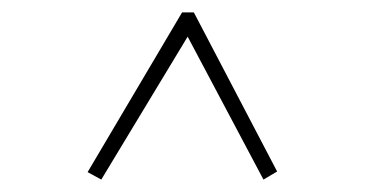

<svg xmlns="http://www.w3.org/2000/svg" viewBox="-20 -643 590 309"><path d="M143 -354 121 -366 273 -623H292L426 -367L404 -354L282 -584Z"/></svg>

Font: Inconsolata SemiExpanded ExtraLight
Style: Regular
Weight: 200
Width: 6
Monospace: yes
Designer: Raph Levien, Cyreal, Brenton Simpson
Foundry: Raph Levien, Cyreal, Google
Version: Version 3.001; ttfautohint (v1.8.2.53-6de2)